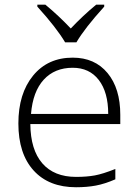

<svg xmlns="http://www.w3.org/2000/svg" viewBox="-20 -786 589 816"><path d="M422.9 -757.8Q339.8 -666 304.7 -606H256.8Q219.7 -668.5 138.7 -757.8V-766.1H172.9Q228.5 -720.2 280.8 -665Q333.5 -720.7 388.7 -766.1H422.9ZM303.2 9.8Q187.5 9.8 122.8 -61.5Q58.1 -132.8 58.1 -261.2Q58.1 -388.2 120.6 -464.6Q183.1 -541 289.1 -541Q382.8 -541 437 -475.6Q491.2 -410.2 491.2 -297.9V-258.8H108.9Q109.9 -149.4 159.9 -91.8Q210 -34.2 303.2 -34.2Q348.6 -34.2 383.1 -40.5Q417.5 -46.9 470.2 -67.9V-23.9Q425.3 -4.4 387.2 2.7Q349.1 9.8 303.2 9.8ZM289.1 -498Q212.4 -498 166 -447.5Q119.6 -397 111.8 -301.8H439.9Q439.9 -394 399.9 -446Q359.9 -498 289.1 -498Z"/></svg>

Font: Zoram GWebM Light
Style: Regular
Weight: 300
Foundry: Ascender Corporation
Version: Version 1.000